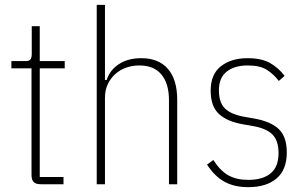

<svg xmlns="http://www.w3.org/2000/svg" viewBox="-20 -760 1255 792"><path d="M149 0Q128 0 119 -9Q110 -18 110 -39V-478H27V-508H86Q101 -508 106 -515.5Q111 -523 111 -538V-652H144V-508H247V-478H144V-30H242V0Z M379 -740H413V-430H420Q433 -471 470.5 -495.5Q508 -520 563 -520Q634 -520 672.5 -476Q711 -432 711 -348V0H677V-347Q677 -415 646 -452.5Q615 -490 555 -490Q526 -490 500.5 -481Q475 -472 455.5 -454.5Q436 -437 424.5 -412.5Q413 -388 413 -357V0H379Z M1004 12Q947 12 906.5 -10Q866 -32 834 -81L860 -100Q889 -55 922.5 -36.5Q956 -18 1004 -18Q1064 -18 1096.5 -45Q1129 -72 1129 -128Q1129 -179 1104.5 -204.5Q1080 -230 1024 -240L984 -247Q918 -258 883.5 -289.5Q849 -321 849 -386Q849 -454 891.5 -487Q934 -520 1001 -520Q1060 -520 1095 -499.5Q1130 -479 1154 -447L1130 -426Q1110 -453 1081.5 -471.5Q1053 -490 1002 -490Q947 -490 915 -464.5Q883 -439 883 -388Q883 -337 908 -312.5Q933 -288 989 -278L1029 -271Q1097 -259 1130 -227.5Q1163 -196 1163 -131Q1163 -60 1121 -24Q1079 12 1004 12Z"/></svg>

Font: IBM Plex Sans Condensed ExtraLight
Style: Regular
Weight: 200
Width: 3
Designer: Mike Abbink, Paul van der Laan, Pieter van Rosmalen
Foundry: Bold Monday
Version: Version 1.3